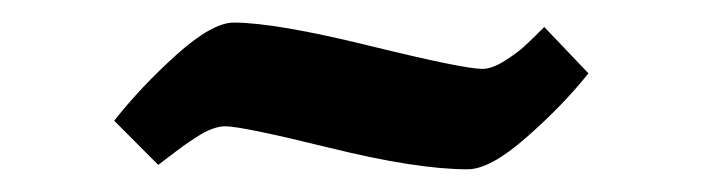

<svg xmlns="http://www.w3.org/2000/svg" viewBox="-20 -415 623 170"><path d="M394 -265.1Q348.6 -265.1 271.5 -284.2Q194.3 -303.2 179.2 -303.2Q174.3 -303.2 167.7 -300.8Q161.1 -298.3 154.1 -293.7Q147 -289.1 141.8 -285.4Q136.7 -281.7 129.4 -276.1Q122.1 -270.5 120.1 -269L81.1 -308.1Q104.5 -337.9 136.2 -366.5Q168 -395 187 -395Q223.6 -395 307.1 -374.5Q390.6 -354 407.2 -354Q415.5 -354 426.8 -361.1Q438 -368.2 444.3 -374Q450.7 -379.9 461.9 -391.1L501 -350.1Q479 -322.3 446.5 -293.7Q414.1 -265.1 394 -265.1Z"/></svg>

Font: Grenze SemiBold
Style: Regular
Weight: 600
Designer: Renata Polastri
Foundry: Omnibus-Type
Version: Version 1.002;PS 001.002;hotconv 1.0.88;makeotf.lib2.5.64775